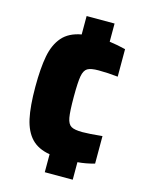

<svg xmlns="http://www.w3.org/2000/svg" viewBox="-109 -762 632 836"><g transform="rotate(15 207.5 -344.0)"><path d="M378 -85Q340 -74 302 -71V8H176V-73Q123 -82 93.5 -113Q64 -144 52 -198.5Q40 -253 40 -341Q40 -425 50.5 -480Q61 -535 90.5 -569Q120 -603 176 -613V-696H302V-614Q339 -609 375 -600V-476Q330 -481 288 -481Q253 -481 238 -472Q223 -463 218 -435.5Q213 -408 213 -342Q213 -276 218 -248.5Q223 -221 238 -212Q253 -203 289 -203Q320 -203 378 -209Z"/></g></svg>

Font: Saira Semi Condensed ExtraBold
Style: Regular
Weight: 800
Width: 4
Designer: Hector Gatti with collaboration of the Omnibus-Type team
Foundry: Omnibus-Type
Version: Version 1.001; ttfautohint (v1.8)